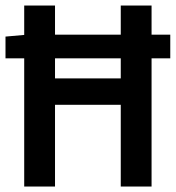

<svg xmlns="http://www.w3.org/2000/svg" viewBox="-35 -678 639 698"><path d="M165 -393H404V-466H165ZM53 -466H-15V-545L53 -551V-658H165V-552H404V-658H516V-552H584V-466H516V0H404V-297H165V0H53Z"/></svg>

Font: Codetta
Style: Bold
Weight: 700
Designer: Ulrich Proeller
Foundry: PROSA GmbH
Version: Version 2.00;September 29, 2018;FontCreator 11.5.0.2427 64-b